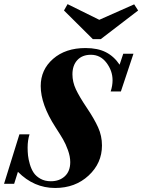

<svg xmlns="http://www.w3.org/2000/svg" viewBox="-59 -913 701 946"><path d="M398.4 -720.2 256.3 -861.3 273.9 -892.6 430.2 -815.4 602.1 -891.6 621.6 -861.3 437.5 -720.2ZM212.4 13.2Q108.4 13.2 29.3 -66.4L10.7 -7.3H-39.1L36.6 -251H86.4Q77.1 -221.7 77.1 -186Q77.1 -165.5 79.1 -146.7Q81.1 -127.9 88.1 -103.8Q95.2 -79.6 106.9 -62Q118.7 -44.4 140.4 -32.2Q162.1 -20 191.4 -20Q233.9 -20 260.5 -44.7Q287.1 -69.3 287.1 -114.3Q287.1 -141.6 275.9 -172.9Q264.6 -204.1 251.7 -226.3Q238.8 -248.5 214.4 -286.1Q141.6 -398.4 141.6 -489.3Q141.6 -569.8 202.6 -623Q263.7 -676.3 362.3 -676.3Q422.4 -676.3 462.6 -655.8Q502.9 -635.3 530.3 -594.2L548.3 -648.4H598.6L536.6 -462.4H486.3Q495.6 -490.7 495.6 -517.6Q495.6 -564 465.8 -603.5Q436 -643.1 388.7 -643.1Q346.2 -643.1 322 -616.9Q297.9 -590.8 297.9 -546.9Q297.9 -509.3 314.9 -472.9Q332 -436.5 369.1 -381.3Q405.3 -327.6 424.3 -285.6Q443.4 -243.7 443.4 -196.3Q443.4 -108.9 377.4 -47.9Q311.5 13.2 212.4 13.2Z"/></svg>

Font: Elstob ExtraBold
Style: Italic
Weight: 800
Italic angle: -20°
Designer: Peter S. Baker
Version: Version 1.015